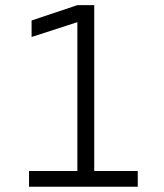

<svg xmlns="http://www.w3.org/2000/svg" viewBox="-20 -713 626 733"><path d="M90.8 0V-60.1H275.4V-628.4L100.6 -571.8V-634.8L275.4 -693.4H339.8V-60.1H505.9V0Z"/></svg>

Font: CaskaydiaCove NFP Light
Style: Regular
Weight: 300
Designer: Aaron Bell
Foundry: Saja Typeworks
Version: Version 2111.001; VTT 6.35;Nerd Fonts 3.1.1